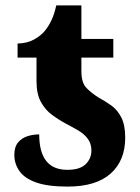

<svg xmlns="http://www.w3.org/2000/svg" viewBox="-20 -680 518 710"><path d="M230 10Q156 10 113 -5.5Q70 -21 51.5 -48Q33 -75 33 -107Q33 -137 47 -153.5Q61 -170 82 -176.5Q103 -183 125 -183Q125 -52 229 -52Q276 -52 297 -73Q318 -94 318 -123Q318 -149 304.5 -167Q291 -185 269.5 -197.5Q248 -210 225 -222Q197 -237 172 -255.5Q147 -274 131 -303.5Q115 -333 115 -380V-467H45V-519Q81 -520 106 -534Q131 -548 145 -565Q158 -580 169.5 -603.5Q181 -627 188 -660H281V-536H399V-467H281V-416Q281 -374 300 -354.5Q319 -335 345 -319Q369 -306 391.5 -290Q414 -274 428.5 -246Q443 -218 443 -171Q443 -86 389 -38Q335 10 230 10Z"/></svg>

Font: Noto Serif SemiCondensed ExtraBold
Style: Regular
Weight: 800
Width: 4
Designer: Monotype Design Team
Foundry: Monotype Imaging Inc.
Version: Version 2.015